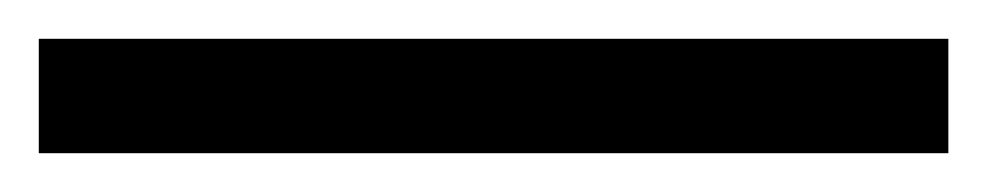

<svg xmlns="http://www.w3.org/2000/svg" viewBox="-25 63 509 99"><path d="M-5 142V83H464V142Z"/></svg>

Font: Noto Serif NP Hmong Medium
Style: Regular
Weight: 500
Designer: Dalton Maag Ltd
Foundry: Dalton Maag Ltd
Version: Version 1.001; ttfautohint (v1.8.4.7-5d5b)